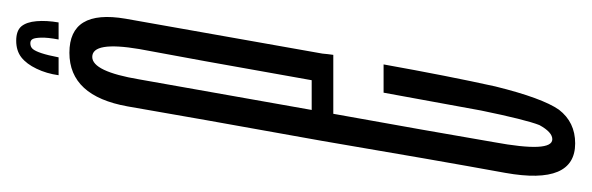

<svg xmlns="http://www.w3.org/2000/svg" viewBox="-282 -450 712 231"><g transform="rotate(-90 73.5 -334.0)"><path d="M17 2.5 22 -25Q5.5 -25 18.5 -95.5Q30.5 -166 55 -302Q84 -465 94 -522Q103.5 -578.5 121 -578.5Q140 -578.5 130.5 -522Q120 -467 93 -314.5H51.5L47 -288.5H123.5Q124.5 -295.5 125 -301.5Q155 -470.5 167 -538.5Q178.5 -606 126 -606Q74 -606 61.5 -536Q49.5 -466 20 -302Q-3 -166.5 -18.5 -81.5Q-33.5 2.5 17 2.5ZM22 -25 17 2.5Q42.5 2.5 57.5 -17Q71.5 -37 85.5 -93.5Q98 -150 112 -228H78Q66.5 -165 56.5 -110.5Q45.5 -57 39 -40.5Q30.5 -25 22 -25ZM140.5 -670Q128.5 -670 120.5 -663.8Q112.5 -657.5 106.8 -645.5Q101 -633.5 99 -619H120.5Q123 -632 125.5 -639.5Q128 -647 130.5 -650Q133 -653 137.5 -653Q141 -653 142.5 -650.2Q144 -647.5 144.2 -640Q144.5 -632.5 142 -619H162.5Q165 -633.5 164 -645.5Q163 -657.5 157.8 -663.8Q152.5 -670 140.5 -670Z"/></g></svg>

Font: Anybody UltraCondensed ExtraLight
Style: Italic
Weight: 250
Width: 1
Italic angle: -10°
Version: Version 1.113;gftools[0.9.25]